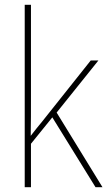

<svg xmlns="http://www.w3.org/2000/svg" viewBox="-20 -780 447 800"><path d="M109 -376V-760H83V0H109V-181L198 -291L378 0H407L216 -311L390 -528H358L156 -274C138 -252 127 -239 108 -214C109 -271 109 -318 109 -376Z"/></svg>

Font: Noto Sans Arabic UI SmCn Th
Style: Regular
Weight: 100
Width: 4
Designer: Monotype Design Team, Nadine Chahine and Nizar Qandah
Foundry: Monotype Imaging Inc.
Version: Version 2.010